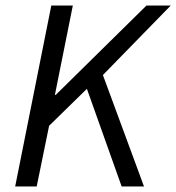

<svg xmlns="http://www.w3.org/2000/svg" viewBox="-20 -676 639 696"><path d="M35 0 166 -656H244L179 -332H182L511 -656H599L353 -404L502 0H421L295 -354L158 -220L113 0Z"/></svg>

Font: Matigon Symbol
Style: Regular
Weight: 400
Designer: Paul D. Hunt
Foundry: Adobe Systems Incorporated
Version: Version 2.021;PS 2.000;hotconv 1.0.86;makeotf.lib2.5.63406